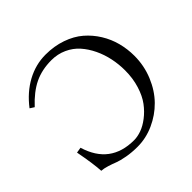

<svg xmlns="http://www.w3.org/2000/svg" viewBox="-171 -818 987 987"><g transform="rotate(-45 323.0 -324.0)"><path d="M290 -658.7Q352.5 -658.7 405.8 -640.1Q459 -621.6 495.8 -589.8Q532.7 -558.1 558.6 -516.1Q584.5 -474.1 596.7 -427.2Q608.9 -380.4 608.9 -331.5Q608.9 -259.8 582.3 -195.3Q555.7 -130.9 511.5 -85.9Q467.3 -41 409.2 -14.9Q351.1 11.2 289.6 11.2Q248 11.2 211.9 4.6Q175.8 -2 155.5 -10Q135.3 -18.1 111.8 -25.4Q88.4 -32.7 70.3 -33.7Q67.4 -87.9 48.3 -188L78.6 -192.9Q128.9 -25.4 300.8 -25.4Q325.7 -25.4 354.2 -35.4Q382.8 -45.4 412.8 -68.4Q442.9 -91.3 467 -123.5Q491.2 -155.8 506.6 -205.1Q522 -254.4 522 -312.5Q522 -356.9 512.9 -400.1Q503.9 -443.4 485.1 -482.7Q466.3 -522 439.7 -552Q413.1 -582 374.5 -599.6Q335.9 -617.2 291 -617.2Q221.7 -617.2 167.5 -591.1Q113.3 -564.9 59.6 -506.8L36.6 -521.5Q87.4 -587.9 152.6 -623.3Q217.8 -658.7 290 -658.7Z"/></g></svg>

Font: Libertinage
Style: b
Weight: 400
Designer: OSP
Foundry: OSP
Version: Version 1.0; 2008; OFL relea